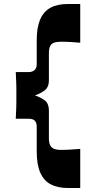

<svg xmlns="http://www.w3.org/2000/svg" viewBox="-20 -758 446 962"><path d="M382 184H321Q269 184 234 165.5Q199 147 181.5 106.5Q164 66 164 1V-124Q164 -143 154.5 -153Q145 -163 125 -163H59Q61 -202 61.5 -220Q62 -238 62 -249.5Q62 -261 62 -280Q62 -300 62 -311Q62 -322 61.5 -340Q61 -358 59 -397H125Q142 -397 153 -407Q164 -417 164 -435V-557Q164 -620 181 -660Q198 -700 232.5 -719Q267 -738 321 -738H382V-544Q358 -546 334 -547.5Q310 -549 286 -549Q264 -549 250.5 -544Q237 -539 231 -526.5Q225 -514 225 -491V-357Q225 -320 202.5 -304Q180 -288 155 -280Q180 -272 202.5 -256.5Q225 -241 225 -203V-65Q225 -45 230.5 -32Q236 -19 249.5 -13Q263 -7 286 -7Q310 -7 334 -8.5Q358 -10 382 -12Z"/></svg>

Font: Ojuju ExtraBold
Style: Regular
Weight: 800
Designer: Chisaokwu Joboson, Mirko Velimirovic
Foundry: Udi Foundry
Version: Version 1.000